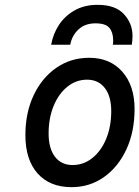

<svg xmlns="http://www.w3.org/2000/svg" viewBox="-20 -762 576 794"><path d="M276 12Q186 12 135.5 -44.8Q85 -101.5 85 -203Q85 -295.5 119 -367.8Q153 -440 212.8 -481.5Q272.5 -523 349 -523Q435 -523 485.8 -465.5Q536.5 -408 536.5 -311Q536.5 -217.5 502.8 -144.5Q469 -71.5 410 -29.8Q351 12 276 12ZM280 -79.5Q326 -79.5 362.2 -108.8Q398.5 -138 419.2 -188.2Q440 -238.5 440 -302.5Q440 -363.5 413.5 -398Q387 -432.5 340 -432.5Q295 -432.5 258.8 -403.5Q222.5 -374.5 201.8 -324Q181 -273.5 181 -210Q181 -148.5 207.2 -114Q233.5 -79.5 280 -79.5ZM191.5 -577Q199.5 -622 224 -659.2Q248.5 -696.5 288.8 -719.2Q329 -742 384 -742Q457 -742 492.5 -703.5Q528 -665 528 -613Q528 -604 527.2 -595Q526.5 -586 525 -577H446.5Q447.5 -581.5 447.8 -586.2Q448 -591 448 -595Q448 -628 432.2 -646.8Q416.5 -665.5 375 -665.5Q331.5 -665.5 304.5 -640.2Q277.5 -615 270.5 -577Z"/></svg>

Font: Overpass Medium
Style: Italic
Weight: 500
Italic angle: -10°
Designer: Delve Withrington, Dave Bailey, Thomas Jockin
Foundry: Delve Fonts LLC
Version: Version 4.000